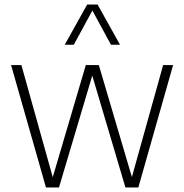

<svg xmlns="http://www.w3.org/2000/svg" viewBox="-20 -828 814 848"><path d="M183 0 29 -540.5H74.5L213 -45.5L359 -540.5H416.5L562.5 -46L700.5 -540.5H744.5L591 0H534L387.5 -494L240.5 0ZM266 -630.5 365 -808H411L510 -630.5H470L388 -781.5L306 -630.5Z"/></svg>

Font: Encode Sans SmCnd XLt
Style: Regular
Weight: 200
Width: 4
Designer: Multiple Designers
Foundry: Impallari Type
Version: Version 3.002; ttfautohint (v1.8.3) -l 8 -r 50 -G 200 -x 14 